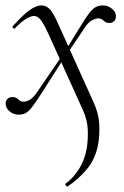

<svg xmlns="http://www.w3.org/2000/svg" viewBox="-20 -415 459 710"><path d="M229 275Q227 276 223.5 271Q220 266 222 264Q248 247 271 211.5Q294 176 301 132Q306 100 304.5 64Q303 28 287 -7L158 -292Q139 -333 128 -344.5Q117 -356 106 -356Q94 -356 76 -345Q58 -334 36 -311Q33 -307 28.5 -311.5Q24 -316 28 -319Q62 -357 87.5 -376Q113 -395 133 -395Q151 -395 164.5 -380.5Q178 -366 196 -325L325 -39Q345 4 347 44Q349 84 343 118Q333 173 301 211Q269 249 229 275ZM48 9Q29 9 14 -4.5Q-1 -18 1 -36Q3 -46 9.5 -51Q16 -56 26 -56Q36 -56 41.5 -52Q47 -48 52.5 -43.5Q58 -39 67 -39Q78 -39 90 -46Q102 -53 115 -71L212 -213L219 -204L129 -63Q109 -32 96.5 -16.5Q84 -1 73.5 4Q63 9 48 9ZM223 -208 216 -218 281 -323Q299 -353 311.5 -368.5Q324 -384 335.5 -389.5Q347 -395 361 -395Q380 -395 395.5 -381.5Q411 -368 408 -350Q407 -340 400 -335Q393 -330 384 -330Q374 -330 368.5 -334.5Q363 -339 357.5 -343Q352 -347 343 -347Q333 -347 319.5 -339.5Q306 -332 295 -315Z"/></svg>

Font: Cormorant Light
Style: Italic
Weight: 300
Italic angle: -10°
Designer: Christian Thalmann (Catharsis Fonts)
Foundry: Catharsis Fonts
Version: Version 4.000